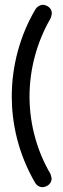

<svg xmlns="http://www.w3.org/2000/svg" viewBox="-20 -776 264 800"><path d="M160 -756C147 -756 135 -749 128 -738C63 -628 29 -501 29 -374C29 -266 54 -139 126 -15C133 -3 145 4 158 4C163 4 195 -2 195 -33C195 -35 191 -50 190 -52C138 -140 103 -252 103 -374C103 -488 134 -602 191 -700C192 -702 196 -717 196 -719C196 -753 160 -756 160 -756Z"/></svg>

Font: LS
Style: Regular
Weight: 400
Designer: BSozoo
Foundry: BSozoo
Version: Version 001.000